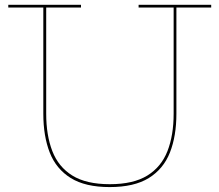

<svg xmlns="http://www.w3.org/2000/svg" viewBox="-20 -772 914 800"><path d="M557.5 -752H860V-740.5H715V-298Q715 -205 688 -136.5Q661 -68 600 -30.2Q539 7.5 437 7.5Q335.5 7.5 274.8 -30.2Q214 -68 187.2 -136.5Q160.5 -205 160.5 -298V-740.5H14.5V-752H317.5V-740.5H172.5V-298Q172.5 -208.5 198 -142.5Q223.5 -76.5 281.5 -40.5Q339.5 -4.5 437.5 -4.5Q535.5 -4.5 593.8 -40.5Q652 -76.5 677.8 -142.5Q703.5 -208.5 703.5 -298V-740.5H557.5Z"/></svg>

Font: Hepta Slab ExtraLight Thin
Style: Regular
Weight: 250
Version: Version 1.102